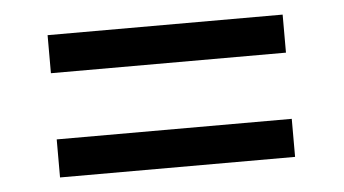

<svg xmlns="http://www.w3.org/2000/svg" viewBox="-32 -506 657 367"><g transform="rotate(-5 296.0 -322.5)"><path d="M70 -459H521V-386H70ZM70 -259H521V-186H70Z"/></g></svg>

Font: umalayalam85
Style: Book
Weight: 400
Designer: Jelle Bosma - Monotype Design Team
Foundry: Monotype Imaging Inc.
Version: Version 2.003